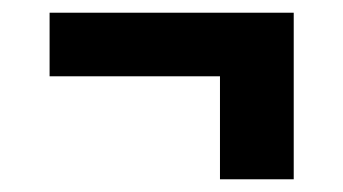

<svg xmlns="http://www.w3.org/2000/svg" viewBox="-20 -410 540 302"><path d="M326 -128V-290H58V-390H442V-128Z"/></svg>

Font: Iosevka SS04 Extrabold
Style: Regular
Weight: 800
Monospace: yes
Designer: Belleve Invis
Foundry: Belleve Invis
Version: Version 19.0.0; ttfautohint (v1.8.4)